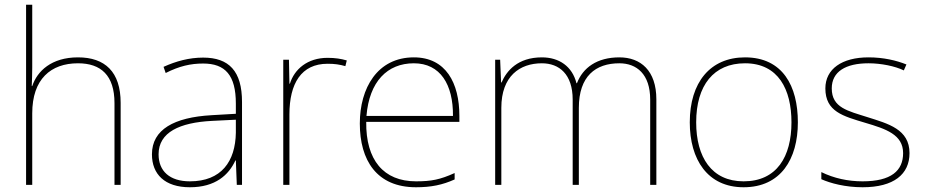

<svg xmlns="http://www.w3.org/2000/svg" viewBox="-20 -780 3904 810"><path d="M116 -496V-760H90V0H116V-302C116 -446 194 -513 309 -513C406 -513 463 -462 463 -345V0H489V-346C489 -477 423 -538 309 -538C197 -538 137 -480 116 -417H114C115 -446 116 -466 116 -496Z M837 -537C778 -537 723 -522 670 -498L679 -472C736 -501 784 -512 837 -512C930 -512 975 -463 975 -343V-300L872 -294C715 -285 621 -234 621 -129C621 -45 675 10 781 10C889 10 945 -42 973 -103H975L979 0H1001V-350C1001 -480 946 -537 837 -537ZM874 -270 975 -275V-220C973 -99 914 -15 781 -15C696 -15 649 -58 649 -129C649 -222 738 -263 874 -270Z M1362 -536C1277 -536 1222 -488 1203 -427H1201L1199 -528H1175V0H1201V-297C1201 -428 1251 -511 1362 -511C1392 -511 1412 -508 1437 -501L1443 -525C1419 -532 1394 -536 1362 -536Z M1726 -538C1572 -538 1498 -408 1498 -259C1498 -104 1569 10 1735 10C1799 10 1847 0 1898 -23V-50C1836 -22 1799 -15 1735 -15C1598 -15 1523 -105 1525 -266H1918V-291C1918 -430 1861 -538 1726 -538ZM1726 -513C1838 -513 1892 -423 1891 -291H1526C1538 -436 1614 -513 1726 -513Z M2593 -538C2498 -538 2439 -494 2414 -429H2412C2394 -500 2339 -538 2266 -538C2164 -538 2117 -481 2096 -432H2094L2090 -528H2069V0H2095V-325C2095 -459 2173 -513 2266 -513C2339 -513 2396 -467 2396 -360V0H2422V-325C2422 -459 2493 -513 2593 -513C2666 -513 2723 -467 2723 -360V0H2749V-361C2749 -482 2683 -538 2593 -538Z M3346 -264C3346 -417 3282 -538 3123 -538C2976 -538 2890 -432 2890 -264C2890 -107 2965 10 3117 10C3274 10 3346 -109 3346 -264ZM2917 -264C2917 -420 2991 -513 3123 -513C3264 -513 3319 -402 3319 -264C3319 -119 3257 -15 3117 -15C2982 -15 2917 -117 2917 -264Z M3817 -134C3817 -235 3727 -258 3639 -286C3558 -312 3489 -325 3489 -407C3489 -478 3548 -513 3644 -513C3697 -513 3756 -501 3793 -483L3804 -508C3762 -525 3707 -538 3644 -538C3532 -538 3462 -489 3462 -407C3462 -309 3537 -290 3630 -262C3718 -236 3790 -212 3790 -134C3790 -60 3740 -15 3619 -15C3557 -15 3498 -28 3445 -54V-24C3483 -7 3546 10 3619 10C3751 10 3817 -45 3817 -134Z"/></svg>

Font: Noto Sans Canadian Aboriginal Thin
Style: Regular
Weight: 100
Designer: Monotype Design Team, Typotheque's Kevin King
Foundry: Monotype Imaging Inc.
Version: Version 2.004